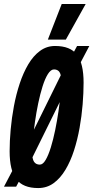

<svg xmlns="http://www.w3.org/2000/svg" viewBox="-36 -943 472 973"><path d="M416.6 -710 332.6 -550.4 329.2 -552.4 96.8 -81.6 92 -83 45.8 3H-15.8L67 -154.8L70.4 -152.8L303 -624.4L307.8 -623L354.6 -710ZM157.4 10Q80.8 10 46.8 -34.6Q12.8 -79.2 12.8 -176.8Q12.8 -228.2 18.1 -286.9Q23.4 -345.6 34.6 -405.4Q45.8 -465.2 63.9 -519.7Q82 -574.2 107.4 -617.2Q132.8 -660.2 166.8 -685.1Q200.8 -710 243 -710Q320.6 -710 354.1 -665.7Q387.6 -621.4 387.6 -523.8Q387.6 -472.4 382.8 -413.7Q378 -355 367.3 -294.9Q356.6 -234.8 339 -180.3Q321.4 -125.8 295.7 -82.8Q270 -39.8 235.8 -14.9Q201.6 10 157.4 10ZM165.8 -108.8Q181.4 -108.8 195.4 -132.7Q209.4 -156.6 221.6 -196.1Q233.8 -235.6 243.6 -283.3Q253.4 -331 260.3 -378.6Q267.2 -426.2 271 -466.3Q274.8 -506.4 274.8 -530.4Q274.8 -563.8 265.6 -577.5Q256.4 -591.2 237.8 -591.2Q221.4 -591.2 206.7 -567.7Q192 -544.2 179.8 -505.5Q167.6 -466.8 157.8 -420Q148 -373.2 141.3 -325.9Q134.6 -278.6 130.8 -238Q127 -197.4 127 -172Q127 -137.2 136.6 -123Q146.2 -108.8 165.8 -108.8ZM206.5 -742.3 276.8 -922.8H398.2L297.7 -742.3Z"/></svg>

Font: Georama ExtraCondensed Thin
Style: Italic
Weight: 100
Width: 2
Italic angle: -9°
Designer: Jean-Baptiste Levee
Foundry: Production Type
Version: Version 1.001